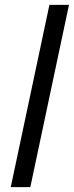

<svg xmlns="http://www.w3.org/2000/svg" viewBox="-20 -765 302 785"><path d="M24 0 182 -745H262L104 0Z"/></svg>

Font: Plus Jakarta Display Light
Style: Italic
Weight: 300
Italic angle: -12°
Designer: Gumpita Rahayu
Foundry: Tokotype Studio
Version: Version 1.000;hotconv 1.0.109;makeotfexe 2.5.65596